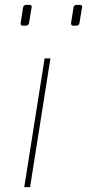

<svg xmlns="http://www.w3.org/2000/svg" viewBox="-20 -772 359 792"><path d="M164 -531H188L104 0H80ZM65 -676 75 -740Q76 -752 90 -752H101Q111 -752 111 -743Q111 -747 100 -678Q98 -666 86 -666H75Q65 -666 65 -676ZM273 -676 283 -740Q284 -752 298 -752H309Q319 -752 319 -743Q319 -747 308 -678Q306 -666 294 -666H283Q273 -666 273 -676Z"/></svg>

Font: Exo Thin
Style: Italic
Weight: 250
Italic angle: -9°
Designer: Natanael Gama
Foundry: Natanael Gama
Version: Version 1.500; ttfautohint (v1.6)